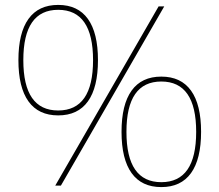

<svg xmlns="http://www.w3.org/2000/svg" viewBox="-20 -756 894 782"><path d="M626 -730H649L228 0H205ZM217 -736Q297 -736 338 -679Q379 -622 379 -511Q379 -400 338 -343Q297 -286 217 -286Q137 -286 96 -343Q55 -400 55 -511Q55 -622 96 -679Q137 -736 217 -736ZM217 -306Q359 -306 359 -511Q359 -716 217 -716Q75 -716 75 -511Q75 -306 217 -306ZM637 -444Q717 -444 758 -387Q799 -330 799 -219Q799 -108 758 -51Q717 6 637 6Q557 6 516 -51Q475 -108 475 -219Q475 -330 516 -387Q557 -444 637 -444ZM637 -14Q779 -14 779 -219Q779 -424 637 -424Q495 -424 495 -219Q495 -14 637 -14Z"/></svg>

Font: Enso Thin
Style: Regular
Weight: 100
Designer: Coji Morishita
Foundry: UNDERFOREST DESIGN
Version: Version 1.000